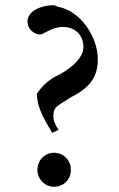

<svg xmlns="http://www.w3.org/2000/svg" viewBox="-20 -701 454 734"><path d="M204 -205C191 -223 184 -240 184 -258C184 -296 204 -297 249 -328C316 -362 354 -400 354 -474C354 -561 287 -660 202 -675C196 -678 189 -681 182 -681C142 -681 85 -661 85 -618C85 -591 110 -569 133 -569C147 -569 178 -598 220 -598C270 -598 299 -564 299 -521C299 -475 240 -430 189 -407C148 -382 137 -364 121 -343C121 -284 159 -229 180 -193ZM186 13C223 13 251 -14 251 -52C251 -88 223 -117 186 -117C151 -117 123 -88 123 -52C123 -16 152 13 186 13Z"/></svg>

Font: Sibila
Style: Regular
Weight: 400
Designer: Stefan Peev
Foundry: Context Ltd
Version: Version 1.000